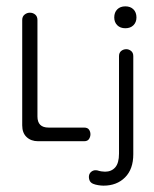

<svg xmlns="http://www.w3.org/2000/svg" viewBox="-20 -445 485 605"><path d="M100 0Q78 0 64 -13Q50 -26 50 -50V-382Q50 -393 57.5 -399Q65 -405 74 -405Q84 -405 91 -399Q98 -393 98 -382V-78Q98 -43 133 -43H245Q256 -43 260.5 -36.5Q265 -30 265 -22Q265 -14 260.5 -7Q256 0 245 0ZM306 140Q299 140 289.5 138.5Q280 137 273 134Q264 130 261.5 121.5Q259 113 261 106Q263 99 270 94.5Q277 90 287 92Q293 94 299.5 95Q306 96 311 96Q331 96 343 82.5Q355 69 355 39V-268Q355 -279 362 -284.5Q369 -290 378 -290Q386 -290 393 -284.5Q400 -279 400 -268V41Q400 88 374 114Q348 140 306 140ZM375 -356Q359 -356 349.5 -365.5Q340 -375 340 -390Q340 -406 349.5 -415.5Q359 -425 375 -425Q391 -425 400.5 -415.5Q410 -406 410 -390Q410 -375 400.5 -365.5Q391 -356 375 -356Z"/></svg>

Font: Dongle Light
Style: Regular
Weight: 300
Designer: Yanghee Ryu
Foundry: Yanghee Ryu
Version: Version 2.000